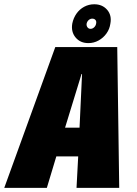

<svg xmlns="http://www.w3.org/2000/svg" viewBox="-56 -902 659 922"><path d="M-35.5 0H169L214.5 -151H319.5L311.5 0H516.5L507 -676H209.5ZM256.5 -289 335.5 -546.5H338L326 -289ZM368.5 -695Q394.5 -695 417.2 -707.5Q440 -720 455.2 -741.2Q470.5 -762.5 474 -788.5Q481.5 -828.5 458.5 -855Q435.5 -881.5 396.5 -881.5Q370.5 -881.5 348.2 -869.5Q326 -857.5 311.2 -836.5Q296.5 -815.5 291 -788.5Q284.5 -749 307 -722Q329.5 -695 368.5 -695ZM378.5 -763.5Q369.5 -763.5 364 -771Q358.5 -778.5 360 -788.5Q362.5 -799.5 370.2 -806Q378 -812.5 387 -812.5Q397 -812.5 402.5 -806Q408 -799.5 405.5 -788.5Q404 -778.5 396.2 -771Q388.5 -763.5 378.5 -763.5Z"/></svg>

Font: Anybody Condensed Black
Style: Italic
Weight: 900
Width: 3
Italic angle: -10°
Version: Version 1.113;gftools[0.9.25]